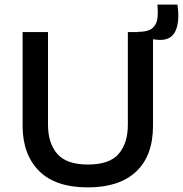

<svg xmlns="http://www.w3.org/2000/svg" viewBox="-20 -799 793 832"><path d="M361 13Q220 13 149 -58.5Q78 -130 78 -254V-660H188V-258Q188 -179 228 -132.5Q268 -86 361 -86Q455 -86 494.5 -132.5Q534 -179 534 -258V-660H643V-254Q643 -124 570 -55.5Q497 13 361 13ZM658 -627 576 -637 578 -661Q623 -661 641.5 -678Q660 -695 662.5 -722Q665 -749 662 -779H749Q760 -704 739 -662Q718 -620 658 -627Z"/></svg>

Font: Bricolage Grotesque 10pt Medium
Style: Regular
Weight: 500
Designer: Mathieu Triay
Foundry: Atelier Triay
Version: Version 1.000; ttfautohint (v1.8.4.7-5d5b);gftools[0.9.32]